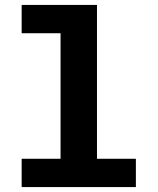

<svg xmlns="http://www.w3.org/2000/svg" viewBox="-20 -760 640 780"><path d="M68 -115H226V-625H68V-740H374V-115H532V0H68Z"/></svg>

Font: Lilex
Style: Regular
Weight: 400
Monospace: yes
Designer: Mike Abbink, Paul van der Laan, Pieter van Rosmalen, Mikhael Khrustik
Foundry: Mikhael Khrustik
Version: Version 2.510